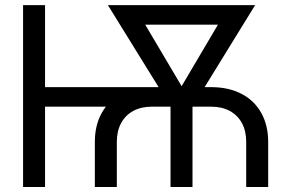

<svg xmlns="http://www.w3.org/2000/svg" viewBox="-20 -748 1154 768"><path d="M359.4 -180.7Q359.4 -247.1 387.2 -296.6Q415 -346.2 466.3 -372.8Q517.6 -399.4 586.9 -399.4H825.2Q894.5 -399.4 945.8 -372.8Q997.1 -346.2 1024.9 -296.6Q1052.7 -247.1 1052.7 -180.7V0H964.8V-180.7Q964.8 -223.6 947.8 -255.4Q930.7 -287.1 899.2 -304.2Q867.7 -321.3 825.2 -321.3H586.9Q544.4 -321.3 512.9 -304.2Q481.4 -287.1 464.4 -255.4Q447.3 -223.6 447.3 -180.7V0H359.4ZM72.3 -727.5H160.2V0H72.3ZM138.7 -399.4H603V-321.3H138.7ZM662.1 -383.8H750V0H662.1ZM411.6 -727.5H514.6L744.1 -339.8L723.1 -305.7H672.4ZM671.4 -343.8 897.9 -727.5H1000.5L740.7 -305.7H689ZM478 -727.5H926.8V-649.4H478Z"/></svg>

Font: Intratopia Thin
Style: Regular
Weight: 100
Designer: Rasmus Andersson
Foundry: rsms
Version: Version 3.000;Glyphs 3.2.3 (3260)